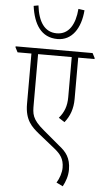

<svg xmlns="http://www.w3.org/2000/svg" viewBox="-88 -904 583 1091"><g transform="rotate(5 203.5 -359.0)"><path d="M210 -684C292 -684 341 -756 349 -860L314 -865C307 -776 272 -716 203 -716C134 -716 97 -772 86 -865L59 -860C73 -756 117 -684 210 -684ZM313 147C329 117 340 85 340 50C340 -18 311 -51 274 -80L179 -160C108 -219 108 -248 108 -304V-589H300V-360C300 -309 286 -273 257 -239L291 -217C321 -254 337 -298 337 -353V-589H430V-595L416 -622H-23V-616L-9 -589H70V-302C70 -208 111 -173 152 -139L248 -62C281 -35 303 -9 303 42C303 70 292 103 276 129Z"/></g></svg>

Font: Noto Serif Devanagari ExtraCondensed ExtraLight
Style: Regular
Weight: 200
Width: 2
Designer: Universal Thirst, Indian Type Foundry and the Monotype Design Team
Foundry: Monotype Imaging Inc.
Version: Version 2.004